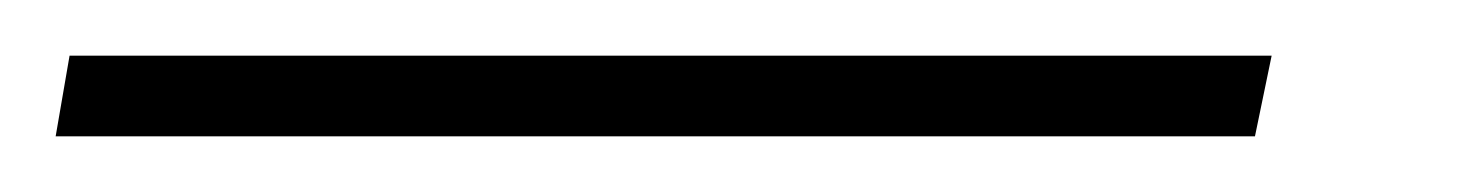

<svg xmlns="http://www.w3.org/2000/svg" viewBox="-85 65 529 69"><path d="M-60 85H372L366 114H-65Z"/></svg>

Font: Taviraj ExtraLight
Style: Italic
Weight: 275
Italic angle: -12°
Designer: Katatrad Team
Foundry: CadsonDemak
Version: Version 1.001